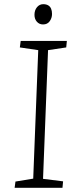

<svg xmlns="http://www.w3.org/2000/svg" viewBox="-20 -899 362 919"><path d="M163 -659 75 -672 79 -703H300L297 -672L210 -659L186 -43L282 -31L279 0H50L54 -30L139 -44ZM145 -828Q145 -850 157 -864.5Q169 -879 187 -879Q201 -879 210.5 -873.5Q220 -868 224.5 -857.5Q229 -847 229 -832Q229 -813 218 -797.5Q207 -782 186 -782Q168 -782 156.5 -795Q145 -808 145 -828Z"/></svg>

Font: Literata 18pt ExtraLight
Style: Italic
Weight: 250
Italic angle: -2°
Designer: Latin by Veronika Burian and Jose Scaglione. Greek by Irene Vlachou. Cyrillic by Vera Evstafieva
Foundry: TypeTogether
Version: Version 3.103;gftools[0.9.29]